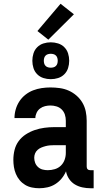

<svg xmlns="http://www.w3.org/2000/svg" viewBox="-20 -993 540 1021"><path d="M189 8H188Q169 8 149.5 4Q130 0 113.5 -10Q97 -20 84.5 -35Q72 -50 64.5 -68Q57 -86 54 -105Q51 -124 51 -143Q51 -170 57.5 -196Q64 -222 79.5 -243Q95 -264 117.5 -278.5Q140 -293 165 -301.5Q190 -310 216.5 -313.5Q243 -317 269 -317H330V-351Q330 -368 325 -383.5Q320 -399 308.5 -410.5Q297 -422 281 -427Q265 -432 248 -432Q234 -432 219.5 -428.5Q205 -425 193 -416Q181 -407 174.5 -393Q168 -379 168 -365H57Q57 -388 63.5 -411Q70 -434 83 -454Q96 -474 115 -489Q134 -504 156 -512.5Q178 -521 201.5 -524.5Q225 -528 248 -528Q273 -528 298 -524.5Q323 -521 345.5 -511Q368 -501 387 -484.5Q406 -468 418.5 -446.5Q431 -425 436 -400.5Q441 -376 441 -351V-108Q441 -104 442 -100Q443 -96 446 -93Q449 -90 453 -89Q457 -88 461 -88H478V8H461Q440 8 418.5 3.5Q397 -1 378.5 -12Q360 -23 347.5 -41.5Q335 -60 331 -82Q322 -61 307.5 -43.5Q293 -26 274 -14Q255 -2 233 3Q211 8 189 8ZM234 -88Q253 -88 271.5 -93.5Q290 -99 303.5 -112Q317 -125 323.5 -143Q330 -161 330 -180V-221H269Q257 -221 245.5 -220Q234 -219 222.5 -216Q211 -213 200 -208.5Q189 -204 180 -196Q171 -188 166.5 -177Q162 -166 162 -154Q162 -140 167 -127Q172 -114 182.5 -104.5Q193 -95 206.5 -91.5Q220 -88 234 -88ZM250 -572Q230 -572 211 -578Q192 -584 178 -598Q164 -612 158 -631Q152 -650 152 -670Q152 -690 158 -709Q164 -728 178 -742Q192 -756 211 -762Q230 -768 250 -768Q270 -768 289 -762Q308 -756 322 -742Q336 -728 342 -709Q348 -690 348 -670Q348 -650 342 -631Q336 -612 322 -598Q308 -584 289 -578Q270 -572 250 -572ZM250 -633Q257 -633 264.5 -635Q272 -637 277.5 -642.5Q283 -648 285 -655.5Q287 -663 287 -670Q287 -677 285 -684.5Q283 -692 277.5 -697.5Q272 -703 264.5 -705Q257 -707 250 -707Q243 -707 235.5 -705Q228 -703 222.5 -697.5Q217 -692 215 -684.5Q213 -677 213 -670Q213 -663 215 -655.5Q217 -648 222.5 -642.5Q228 -637 235.5 -635Q243 -633 250 -633ZM237 -782 179 -828 302 -973 373 -917Z"/></svg>

Font: Iosevka Algr
Style: Bold
Weight: 700
Monospace: yes
Designer: Belleve Invis
Foundry: Belleve Invis
Version: Version 26.0.2; ttfautohint (v1.8.3)